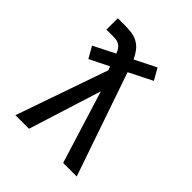

<svg xmlns="http://www.w3.org/2000/svg" viewBox="-200 -868 1001 1001"><g transform="rotate(45 300.0 -367.5)"><path d="M174 0H74L251 -508L243 -529L136 -476L100 -539L219 -599Q215 -610 208.5 -621Q202 -632 191.5 -639.5Q181 -647 169 -649Q157 -651 144 -651H94V-735H144Q169 -735 194 -732Q219 -729 241 -717Q263 -705 278.5 -684.5Q294 -664 304 -641L422 -700L458 -637L329 -572L526 0H426L301 -403Z"/></g></svg>

Font: Iosevka HT Medium Extended
Style: Regular
Weight: 500
Width: 7
Monospace: yes
Designer: Belleve Invis
Foundry: Belleve Invis
Version: Version 32.3.0; ttfautohint (v1.8.4)